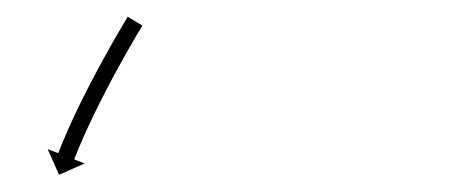

<svg xmlns="http://www.w3.org/2000/svg" viewBox="-20 -287 525 224"><path d="M145.1 -255.4C145.4 -255.9 145.8 -256.5 146.1 -257.1L129 -267.5C128.7 -266.9 128.3 -266.3 128 -265.8L128 -265.7L128 -265.7C127 -264.1 126 -262.5 125.1 -260.9L125.1 -260.9L125.1 -260.9C123.6 -258.3 122.1 -255.8 120.6 -253.3L120.6 -253.3L120.6 -253.3C118.7 -250 116.8 -246.7 114.9 -243.4L114.9 -243.4L114.8 -243.4C112.6 -239.5 110.4 -235.6 108.2 -231.7L108.2 -231.7L108.2 -231.7C105.7 -227.3 103.3 -222.9 100.9 -218.5L100.9 -218.5L100.9 -218.5C98.3 -213.8 95.7 -209.1 93.2 -204.4L93.2 -204.4L93.2 -204.3C90.6 -199.5 88 -194.6 85.4 -189.7L85.4 -189.6L85.4 -189.6C82.9 -184.7 80.4 -179.8 77.9 -174.8C77.9 -174.8 77.9 -174.8 77.9 -174.8C77.9 -174.8 77.8 -174.8 77.8 -174.8C75.5 -170 73.1 -165.2 70.7 -160.3C70.7 -160.3 70.7 -160.3 70.7 -160.3C70.7 -160.3 70.7 -160.3 70.7 -160.3C68.6 -155.8 66.4 -151.2 64.3 -146.7C64.3 -146.7 64.3 -146.6 64.3 -146.6C64.3 -146.6 64.3 -146.6 64.3 -146.6C62.4 -142.5 60.5 -138.4 58.7 -134.3C58.7 -134.3 58.7 -134.3 58.7 -134.3C58.7 -134.2 58.7 -134.2 58.7 -134.2C57.2 -130.7 55.6 -127.2 54.2 -123.7C54.2 -123.7 54.2 -123.7 54.1 -123.7C54.1 -123.7 54.1 -123.7 54.1 -123.7C53 -120.9 51.9 -118.2 50.8 -115.5C50.8 -115.5 50.8 -115.5 50.8 -115.5C50.8 -115.5 50.8 -115.5 50.8 -115.5C50 -113.7 49.3 -111.9 48.7 -110.2L48.6 -110.2L48.6 -110.1C48.4 -109.5 48.2 -108.9 47.9 -108.3L35.6 -113L48.9 -83.1L78.8 -96.3L66.6 -101C66.8 -101.7 67 -102.3 67.3 -102.9L67.3 -102.9L67.3 -102.9C67.9 -104.6 68.6 -106.3 69.3 -108C69.3 -108 69.3 -108 69.3 -108C69.3 -108 69.3 -108 69.3 -108C70.4 -110.6 71.5 -113.3 72.6 -116C72.6 -116 72.6 -116 72.6 -115.9C72.6 -115.9 72.6 -115.9 72.6 -115.9C74 -119.4 75.5 -122.8 77 -126.2C77 -126.2 77 -126.2 77 -126.2C77 -126.2 77 -126.2 77 -126.2C78.8 -130.2 80.6 -134.2 82.5 -138.3C82.5 -138.3 82.4 -138.3 82.4 -138.3C82.4 -138.2 82.4 -138.2 82.4 -138.2C84.5 -142.7 86.6 -147.2 88.8 -151.7C88.8 -151.7 88.8 -151.6 88.8 -151.6C88.7 -151.6 88.7 -151.6 88.7 -151.6C91.1 -156.4 93.4 -161.1 95.8 -165.9C95.8 -165.9 95.7 -165.9 95.7 -165.8C95.7 -165.8 95.7 -165.8 95.7 -165.8C98.2 -170.7 100.7 -175.6 103.2 -180.5L103.2 -180.4L103.2 -180.4C105.7 -185.3 108.3 -190.1 110.8 -195L110.8 -194.9L110.8 -194.9C113.3 -199.6 115.8 -204.3 118.4 -208.9L118.4 -208.9L118.4 -208.9C120.8 -213.2 123.2 -217.6 125.6 -221.9L125.6 -221.9L125.6 -221.9C127.8 -225.7 130 -229.6 132.2 -233.5L132.2 -233.4L132.2 -233.4C134.1 -236.7 135.9 -239.9 137.8 -243.2L137.8 -243.2L137.8 -243.2C139.3 -245.7 140.8 -248.1 142.2 -250.6L142.2 -250.6L142.2 -250.6C143.2 -252.2 144.1 -253.8 145.1 -255.4L145.1 -255.4Z"/></svg>

Font: FRB American Cursive Just Arrows Extralight
Style: Italic
Weight: 200
Italic angle: -25°
Version: Version 2.0;Modular Font Editor K font №1